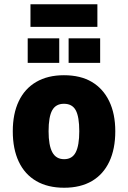

<svg xmlns="http://www.w3.org/2000/svg" viewBox="-20 -870 600 901"><path d="M281 11Q204 11 150 -20.5Q96 -52 68 -111.5Q40 -171 40 -254Q40 -336 68 -395Q96 -454 150 -485.5Q204 -517 280 -517Q358 -517 411 -485.5Q464 -454 492.5 -395Q521 -336 521 -254Q521 -171 493 -111.5Q465 -52 411.5 -20.5Q358 11 281 11ZM281 -123Q319 -123 335.5 -155.5Q352 -188 352 -254Q352 -322 335.5 -352.5Q319 -383 280 -383Q242 -383 225 -352.5Q208 -322 208 -254Q208 -188 225.5 -155.5Q243 -123 281 -123ZM123 -744V-850H437V-744ZM110 -575V-690H258V-575ZM302 -575V-690H450V-575Z"/></svg>

Font: Nunito Sans 7pt Condensed Black
Style: Regular
Weight: 900
Width: 3
Designer: Vernon Adams
Foundry: Vernon Adams
Version: Version 3.101;gftools[0.9.27]